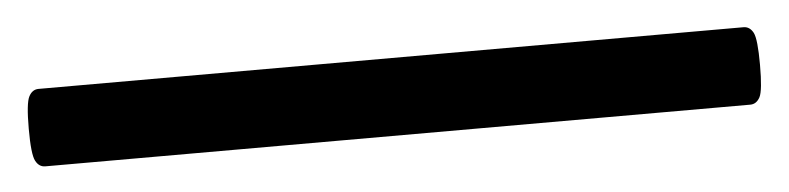

<svg xmlns="http://www.w3.org/2000/svg" viewBox="-37 76 674 164"><g transform="rotate(-5 299.5 158.0)"><path d="M-2.4 191.9Q-7.8 191.9 -10.7 186.3Q-13.7 180.7 -13.7 158.7Q-13.7 136.7 -10.7 131.1Q-7.8 125.5 -2.4 125.5H602.1Q607.4 125.5 610.4 131.1Q613.3 136.7 613.3 158.7Q613.3 180.7 610.4 186.3Q607.4 191.9 602.1 191.9Z"/></g></svg>

Font: Courier Prime
Style: Regular
Weight: 400
Designer: Alan Dague-Greene
Foundry: Quote-Unquote Apps
Version: Version 1.203